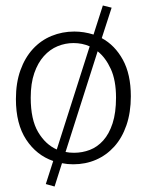

<svg xmlns="http://www.w3.org/2000/svg" viewBox="-20 -591 536 700"><path d="M355 -571 387 -563 351 -452Q399 -426 428 -373Q457 -320 457 -240Q457 -181 441 -134.5Q425 -88 396.5 -56.5Q368 -25 330 -8.5Q292 8 247 8Q236 8 226 7Q216 6 206 4L179 89L147 80L174 -4Q113 -25 75.5 -82Q38 -139 38 -230Q38 -289 54.5 -335Q71 -381 100 -412.5Q129 -444 168 -460Q207 -476 251 -476Q286 -476 321 -465ZM248 -434Q218 -434 190 -422.5Q162 -411 140 -386.5Q118 -362 105 -324.5Q92 -287 92 -235Q92 -155 119 -109.5Q146 -64 187 -46L307 -422Q280 -434 248 -434ZM403 -235Q403 -298 384 -339.5Q365 -381 336 -404L219 -37Q232 -34 250 -34Q280 -34 307.5 -44.5Q335 -55 356.5 -79Q378 -103 390.5 -141.5Q403 -180 403 -235Z"/></svg>

Font: Mukta Vaani ExtraLight
Style: Regular
Weight: 275
Designer: Noopur Datye, Girish Dalvi, Yashodeep Gholap, Pallavi Karambelkar
Foundry: Ek Type
Version: Version 2.538;PS 1.000;hotconv 16.6.51;makeotf.lib2.5.65220;